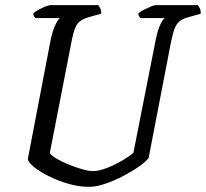

<svg xmlns="http://www.w3.org/2000/svg" viewBox="-20 -724 798 744"><path d="M325 0Q293 0 260 -8Q227 -16 196 -29Q165 -42 141 -56.5Q117 -71 102.5 -85Q88 -99 88 -109L177 -573Q185 -608 195 -628.5Q205 -649 212 -654H117Q115 -656 112 -660.5Q109 -665 109 -672Q116 -679 129 -686Q142 -693 155.5 -698.5Q169 -704 175 -704H361Q364 -700 368.5 -691.5Q373 -683 372 -671L326 -658Q295 -650 281.5 -633.5Q268 -617 259 -572L173 -131Q178 -122 198 -110Q218 -98 245 -87Q272 -76 297.5 -68.5Q323 -61 340 -61Q364 -61 396.5 -74Q429 -87 457 -104Q485 -121 497 -132L584 -573Q592 -610 601.5 -629.5Q611 -649 618 -654H524Q522 -656 519 -660.5Q516 -665 516 -672Q523 -679 537 -686Q551 -693 564 -698.5Q577 -704 582 -704H747Q750 -700 754 -692Q758 -684 758 -671L709 -657Q689 -652 676.5 -642Q664 -632 657 -614Q650 -596 643 -563L556 -112Q546 -98 519 -79Q492 -60 457.5 -42Q423 -24 388 -12Q353 0 325 0Z"/></svg>

Font: Texturina 12pt
Style: Italic
Weight: 400
Italic angle: -11°
Designer: Guillermo Torres Carreño
Foundry: Omnibus-Type
Version: Version 1.002